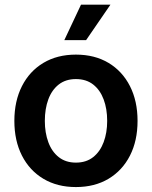

<svg xmlns="http://www.w3.org/2000/svg" viewBox="-20 -777 640 809"><path d="M299.8 11.2Q221.2 11.2 162.8 -23.7Q104.5 -58.6 72.5 -121.3Q40.5 -184.1 40.5 -267.6Q40.5 -351.1 72.5 -414.1Q104.5 -477.1 162.8 -512Q221.2 -546.9 299.8 -546.9Q378.9 -546.9 437.3 -512Q495.6 -477.1 527.6 -414.1Q559.6 -351.1 559.6 -267.6Q559.6 -184.1 527.6 -121.3Q495.6 -58.6 437.3 -23.7Q378.9 11.2 299.8 11.2ZM299.8 -91.8Q343.3 -91.8 372.6 -115Q401.9 -138.2 416.7 -178Q431.6 -217.8 431.6 -267.6Q431.6 -318.4 416.7 -358.2Q401.9 -397.9 372.6 -420.9Q343.3 -443.8 299.8 -443.8Q256.8 -443.8 227.5 -420.9Q198.2 -397.9 183.6 -358.2Q168.9 -318.4 168.9 -267.6Q168.9 -217.8 183.6 -178Q198.2 -138.2 227.5 -115Q256.8 -91.8 299.8 -91.8ZM251 -607.9 321.3 -757.3H445.3L342.8 -607.9Z"/></svg>

Font: Inter 18pt SemiBold
Style: Regular
Weight: 600
Designer: Rasmus Andersson
Foundry: rsms
Version: Version 4.001;git-66647c0bb